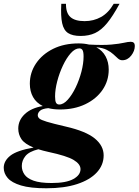

<svg xmlns="http://www.w3.org/2000/svg" viewBox="-98 -752 726 1004"><path d="M144.5 232.5Q60.5 232.5 11.8 217.8Q-37 203 -57.8 178.8Q-78.5 154.5 -78.5 125.5Q-78.5 89.5 -44.2 62.2Q-10 35 77.5 19.5Q31 0.5 14.2 -24.2Q-2.5 -49 -2.5 -79.5Q-2.5 -123 31.2 -155Q65 -187 125.5 -197.5Q91.5 -214.5 74.8 -244.5Q58 -274.5 58 -314.5Q58 -372.5 90.5 -420.5Q123 -468.5 180.2 -496.8Q237.5 -525 313 -525Q342.5 -525 367.5 -519Q441.5 -515 484 -519Q526.5 -523 549.2 -528.2Q572 -533.5 585.5 -533.5Q607 -533.5 607 -512Q607 -485.5 588 -461.2Q569 -437 541.5 -437Q529 -437 518.8 -446.2Q508.5 -455.5 495 -468Q481.5 -480.5 460.5 -491.2Q439.5 -502 405.5 -505Q438 -487.5 454.2 -457.2Q470.5 -427 470.5 -388Q470.5 -329 438 -281.8Q405.5 -234.5 348 -207Q290.5 -179.5 216 -179.5Q182 -179.5 154.5 -186.5Q123 -183.5 111.2 -172.8Q99.5 -162 99.5 -149.5Q99.5 -140 107.5 -132.5Q115.5 -125 146.5 -115.5Q177.5 -106 246.5 -90Q351 -66 397.5 -28Q444 10 444 60.5Q444 111 408.2 149.8Q372.5 188.5 305.5 210.5Q238.5 232.5 144.5 232.5ZM211.5 -205.5Q234 -205.5 256.5 -230.8Q279 -256 297.8 -295Q316.5 -334 327.8 -377.2Q339 -420.5 339 -456.5Q339 -481 333.5 -490Q328 -499 317 -499Q294.5 -499 272 -473.8Q249.5 -448.5 231 -409.2Q212.5 -370 201.2 -326.8Q190 -283.5 190 -247.5Q190 -223.5 195.2 -214.5Q200.5 -205.5 211.5 -205.5ZM16 116Q16 140 29.8 160.2Q43.5 180.5 77.5 192.8Q111.5 205 172 205Q248 205 285.5 184.2Q323 163.5 323 132.5Q323 106 287.2 84.5Q251.5 63 155.5 42.5Q126 36 102.5 28.5Q54 40.5 35 64Q16 87.5 16 116ZM344.5 -641.5Q391.5 -641.5 430.2 -663Q469 -684.5 496.5 -732H527Q492 -667.5 462 -631Q432 -594.5 399.2 -579.2Q366.5 -564 323.5 -564Q281.5 -564 258.2 -579Q235 -594 227 -630.8Q219 -667.5 222.5 -732H247Q246.5 -684 270.2 -662.8Q294 -641.5 344.5 -641.5Z"/></svg>

Font: Newsreader 72pt
Style: Bold Italic
Weight: 700
Italic angle: -17°
Designer: Hugues Gentile
Foundry: Production Type
Version: Version 1.003; ttfautohint (v1.8.3)